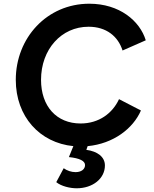

<svg xmlns="http://www.w3.org/2000/svg" viewBox="-20 -777 830 1034"><path d="M393 237C479 237 545 185 545 114C545 68 505 38 445 30L452 10C591 -3 697 -85 739 -182L621 -243C586 -167 513 -112 414 -112C285 -112 201 -204 201 -347C201 -511 310 -633 457 -633C553 -633 616 -581 640 -505L765 -560C733 -665 623 -757 461 -757C233 -757 65 -573 65 -347C65 -149 194 -8 375 10L351 69C410 75 438 90 438 112C438 135 417 150 387 150C364 150 341 142 323 129L283 204C310 226 357 237 393 237Z"/></svg>

Font: Mluvka Bold
Style: Italic
Weight: 700
Italic angle: -8°
Designer: Modified by Jiří Krblich, Original typeface by Gumpita Rahayu
Foundry: Gumpita Rahayu & Jiří Krblich
Version: Version 2.000;Glyphs 3.1.1 (3134)